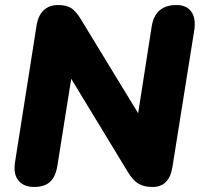

<svg xmlns="http://www.w3.org/2000/svg" viewBox="-20 -734 797 763"><path d="M115 9Q74 9 53 -17Q32 -43 40 -91L126 -637Q133 -675 155 -694.5Q177 -714 210 -714Q245 -714 264 -701Q283 -688 301 -658L529 -284L583 -630Q597 -714 681 -714Q721 -714 740 -688Q759 -662 752 -614L665 -69Q652 9 586 9Q551 9 529.5 -4.5Q508 -18 489 -49L263 -421L208 -75Q201 -32 179 -11.5Q157 9 115 9Z"/></svg>

Font: Nunito Black
Style: Italic
Weight: 900
Italic angle: -9°
Designer: Vernon Adams
Foundry: Vernon Adams
Version: Version 3.601; ttfautohint (v1.8.2.53-6de2)